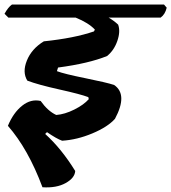

<svg xmlns="http://www.w3.org/2000/svg" viewBox="-41 -645 758 850"><path d="M685 -625 697 -611Q690 -581 670 -567H440Q464 -553 482 -536Q493 -506 478.5 -464Q464 -422 433 -397Q352 -364 216 -346L211 -330Q242 -318 336 -299Q430 -280 464 -269Q526 -227 468 -119Q436 -83 368 -54.5Q300 -26 234 -22Q209 -31 167 -60L159 -52Q231 13 292 112Q290 143 249.5 165.5Q209 188 147 184Q84 15 -6 -88Q18 -146 57 -177Q96 -208 139 -198Q171 -153 208 -136Q246 -139 288 -160Q330 -181 352 -206L350 -215Q316 -228 221.5 -249Q127 -270 80 -288Q57 -325 78 -377Q99 -429 153 -462Q288 -476 375 -506L379 -514Q351 -544 294 -567H-4L-21 -584Q-5 -613 12 -625Z"/></svg>

Font: Tillana
Style: Bold
Weight: 700
Designer: Lipi Raval (Devanagari, Latin), Jonny Pinhorn (Latin)
Foundry: Indian Type Foundry
Version: Version 2.002;PS 1.0;hotconv 1.0.79;makeotf.lib2.5.61930; tt